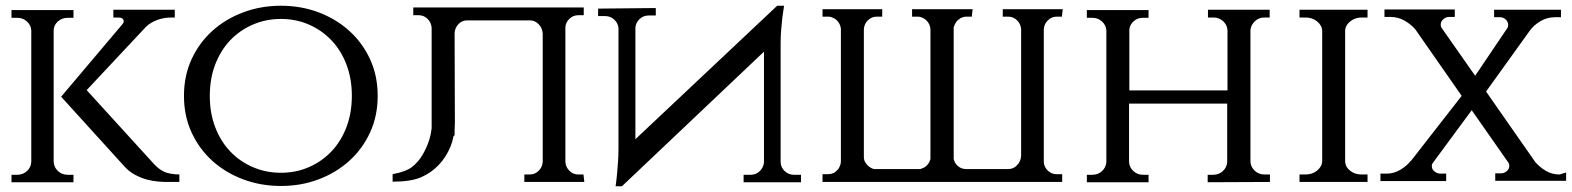

<svg xmlns="http://www.w3.org/2000/svg" viewBox="-20 -634 5477 669"><path d="M517 -62Q534 -44 552 -35.5Q570 -27 605 -26V0H559Q548 0 530 -1.5Q512 -3 491.5 -8.5Q471 -14 449.5 -25.5Q428 -37 410 -58L193 -297L406 -549Q411 -554 411 -559Q411 -573 392 -573H375V-600H589V-573H577Q551 -573 528 -564.5Q505 -556 489 -541L282 -320ZM167 -70Q168 -51 182 -38Q196 -25 216 -25H236V1H20V-25H40Q60 -25 74 -38Q88 -51 89 -70V-528Q88 -546 74 -559Q60 -572 40 -572H20V-599H236V-572H216Q196 -572 182 -559.5Q168 -547 167 -530Z M959 -614Q1029 -614 1090 -591Q1151 -568 1197 -526.5Q1243 -485 1269.5 -427.5Q1296 -370 1296 -300Q1296 -230 1269.5 -172.5Q1243 -115 1197 -73.5Q1151 -32 1090 -9Q1029 14 959 14Q889 14 827.5 -9Q766 -32 720 -73.5Q674 -115 647.5 -172.5Q621 -230 621 -300Q621 -370 647.5 -427.5Q674 -485 720 -526.5Q766 -568 827.5 -591Q889 -614 959 -614ZM959 -32Q1011 -32 1056 -51.5Q1101 -71 1134.5 -106Q1168 -141 1187 -190.5Q1206 -240 1206 -300Q1206 -360 1187 -409.5Q1168 -459 1134.5 -494Q1101 -529 1056 -548.5Q1011 -568 959 -568Q907 -568 861.5 -548.5Q816 -529 782.5 -494Q749 -459 730 -409.5Q711 -360 711 -300Q711 -240 730 -190.5Q749 -141 782.5 -106Q816 -71 861.5 -51.5Q907 -32 959 -32Z M1565 -205Q1565 -193 1564 -181V-163L1560 -159Q1557 -141 1550 -124Q1535 -87 1509 -59.5Q1483 -32 1447.5 -16.5Q1412 -1 1348 -1V-27Q1395 -36 1416 -52.5Q1437 -69 1452 -94Q1467 -119 1476 -148Q1482 -167 1484 -187V-537Q1483 -555 1470 -568Q1457 -581 1439 -581H1420V-608H2014V-581H1995Q1977 -581 1964 -568.5Q1951 -556 1950 -539V-70Q1951 -52 1964 -39Q1977 -26 1995 -26H2013L2016 0H1807V-26H1826Q1844 -26 1857 -39Q1870 -52 1871 -70V-517Q1870 -536 1857 -549.5Q1844 -563 1827 -563H1607Q1590 -563 1577.5 -550Q1565 -537 1564 -519Z M2265 -606V-580H2240Q2222 -580 2209 -568Q2196 -556 2194 -539V-149L2688 -614H2712Q2709 -594 2706 -573Q2704 -555 2702 -531.5Q2700 -508 2700 -484V-68Q2701 -50 2714.5 -37.5Q2728 -25 2746 -25H2771V1H2571V-25H2596Q2614 -25 2627 -37.5Q2640 -50 2642 -68V-454L2147 15H2125Q2128 -6 2130 -28Q2132 -47 2133.5 -70.5Q2135 -94 2135 -117V-537Q2133 -554 2120 -566Q2107 -578 2088 -578H2064V-604Z M3680 -576H3662Q3644 -576 3631 -563Q3618 -550 3617 -532V-69Q3618 -52 3631 -39.5Q3644 -27 3662 -27H3681V0H2846V-27H2865Q2875 -27 2884 -31H2885Q2891 -35 2896 -40L2898 -42Q2902 -46 2904 -50Q2906 -55 2908 -60L2909 -63Q2910 -67 2910 -71V-532V-534Q2908 -551 2896 -563Q2892 -566 2889 -569Q2885 -571 2880 -573Q2877 -574 2875 -575Q2874 -575 2873 -575Q2871 -576 2869 -576H2865H2846V-602H3054V-576H3035Q3017 -576 3004 -563L3000 -559Q2991 -547 2990 -532V-89V-86Q2991 -82 2991 -78Q2992 -76 2992 -74Q2995 -67 3001 -60Q3002 -59 3003 -58Q3013 -48 3025 -45Q3029 -45 3033 -45H3180H3184Q3186 -45 3187 -45Q3190 -46 3192 -47Q3202 -50 3210 -58Q3212 -61 3214 -63Q3216 -65 3217 -67Q3218 -70 3219 -72Q3220 -75 3221 -77L3222 -79V-532Q3221 -550 3208 -563Q3196 -574 3181 -576H3179H3158V-602H3369L3366 -576H3348H3347H3343Q3341 -575 3338 -575Q3332 -573 3327 -571Q3325 -569 3322 -567Q3321 -566 3319 -565L3317 -563L3313 -559Q3312 -557 3311 -556Q3306 -549 3304 -541Q3304 -540 3303 -539Q3303 -535 3303 -532V-80Q3306 -67 3315 -58Q3328 -45 3345 -45H3494Q3511 -45 3524 -58.5Q3537 -72 3538 -91V-532Q3537 -550 3524 -563Q3511 -576 3493 -576H3474V-602H3683Z M4188 1V-25H4207Q4227 -25 4241 -38Q4255 -51 4256 -70V-273H3914V-70Q3915 -51 3929 -38Q3943 -25 3963 -25H3982V1H3767V-25H3786Q3806 -25 3820 -38Q3834 -51 3835 -70V-528Q3834 -546 3820 -559Q3806 -572 3786 -572H3767V-599H3982V-572H3962Q3943 -572 3929.5 -559.5Q3916 -547 3915 -530V-319H4257V-529Q4256 -547 4242 -560Q4228 -573 4208 -573H4189V-600H4404V-573H4385Q4366 -573 4352.5 -560Q4339 -547 4337 -530V-71Q4338 -52 4352 -39Q4366 -26 4386 -26H4405V0Z M4508 0V-26H4529Q4552 -26 4568.5 -39Q4585 -52 4587 -70V-529Q4585 -547 4568.5 -560Q4552 -573 4529 -573H4508V-600H4745V-573H4724Q4702 -573 4685.5 -560Q4669 -547 4667 -530V-70Q4668 -52 4684.5 -39Q4701 -26 4724 -26H4745V0Z M5437 -33V-4H5190V-30H5210Q5221 -30 5230 -37.5Q5239 -45 5239 -56Q5239 -62 5236 -67L5108 -250L4973 -67Q4969 -62 4969 -55Q4969 -44 4978.5 -36.5Q4988 -29 4999 -29H5019V-3H4790V-29H4811Q4837 -29 4859.5 -42.5Q4882 -56 4896 -74V-73L5073 -300L4912 -531Q4898 -548 4875 -561.5Q4852 -575 4825 -575H4804V-601H5049V-575H5029Q5018 -575 5009 -567Q5000 -559 5000 -548Q5000 -541 5003 -537L5120 -370L5232 -536Q5235 -540 5235 -547Q5235 -558 5226.5 -566Q5218 -574 5207 -574H5186V-600H5419V-574H5398Q5371 -574 5348 -560.5Q5325 -547 5311 -528L5158 -315L5329 -70Q5343 -53 5365 -39.5Q5387 -26 5414 -26Z"/></svg>

Font: Constantine
Style: Regular
Weight: 400
Designer: Dukom Design
Version: Version 1.001;PS 001.001;hotconv 1.0.56;makeotf.lib2.0.21325